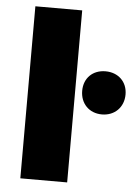

<svg xmlns="http://www.w3.org/2000/svg" viewBox="-53 -783 591 825"><g transform="rotate(5 242.5 -371.0)"><path d="M66 -742V0H268V-742ZM391 -490C336 -490 298 -453 298 -398C298 -343 336 -304 391 -304C446 -304 485 -343 485 -398C485 -453 446 -490 391 -490Z"/></g></svg>

Font: Montserrat ExtraBold
Style: Regular
Weight: 800
Designer: Julieta Ulanovsky
Foundry: Julieta Ulanovsky
Version: Version 4.000